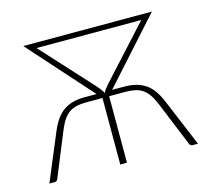

<svg xmlns="http://www.w3.org/2000/svg" viewBox="-78 -587 748 679"><g transform="rotate(-15 295.5 -247.0)"><path d="M307.5 -243.5V0H283V-243.5H224Q204 -243.5 188.8 -240.2Q173.5 -237 161.2 -228.5Q149 -220 139.2 -205.8Q129.5 -191.5 120.5 -169.5L54 -7Q50.5 0 43.5 0H23.5L96 -173.5Q116 -221.5 145.8 -242Q175.5 -262.5 223 -262.5H266.5L60 -493.5H531L323.5 -262.5H368Q392 -262.5 411 -257.5Q430 -252.5 445.5 -242Q461 -231.5 473 -214.5Q485 -197.5 495 -173.5L567.5 0H547.5Q540.5 0 537 -7L470.5 -169.5Q461.5 -191.5 451.8 -205.8Q442 -220 429.8 -228.5Q417.5 -237 402.2 -240.2Q387 -243.5 367 -243.5ZM276 -286Q283 -277 288 -271Q293 -265 295.5 -258Q298 -265 302.8 -271Q307.5 -277 315 -286L487 -474.5H103.5Z"/></g></svg>

Font: Lato Thin
Style: Regular
Weight: 200
Designer: Lukasz Dziedzic
Foundry: tyPoland Lukasz Dziedzic
Version: Version 2.007; 2014-02-27